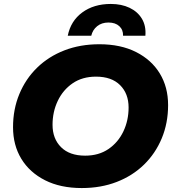

<svg xmlns="http://www.w3.org/2000/svg" viewBox="-20 -938 886 972"><path d="M394 14Q286 14 208 -25.5Q130 -65 88 -134Q46 -203 46 -294Q46 -385 78 -462Q110 -539 168 -595.5Q226 -652 306 -683Q386 -714 483 -714Q591 -714 669 -674.5Q747 -635 789 -566Q831 -497 831 -406Q831 -315 799 -238Q767 -161 709 -104.5Q651 -48 571 -17Q491 14 394 14ZM411 -150Q480 -150 529 -183.5Q578 -217 604.5 -272.5Q631 -328 631 -394Q631 -464 588 -507Q545 -550 466 -550Q397 -550 348 -516.5Q299 -483 272.5 -427.5Q246 -372 246 -306Q246 -236 289 -193Q332 -150 411 -150ZM323 -757Q338 -832 396.5 -875Q455 -918 541 -918Q595 -918 636 -898.5Q677 -879 698.5 -843Q720 -807 716 -757H603Q604 -787 584 -805.5Q564 -824 529 -824Q495 -824 472 -805.5Q449 -787 442 -757Z"/></svg>

Font: Montserrat ExtraBold
Style: Italic
Weight: 800
Italic angle: -11.3°
Designer: Julieta Ulanovsky
Foundry: Julieta Ulanovsky
Version: Version 9.000; ttfautohint (v1.8.4.7-5d5b)